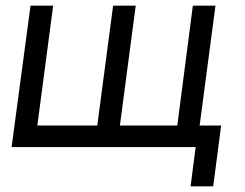

<svg xmlns="http://www.w3.org/2000/svg" viewBox="-20 -520 865 679"><path d="M734 139H654L672 0H21L88 -500H168L112 -76H324L380 -500H460L404 -76H607L662 -500H742L686 -76H762Z"/></svg>

Font: Bellota Text
Style: Bold Italic
Weight: 700
Italic angle: -7.5°
Designer: Kemie Guaida
Foundry: Kemie Guaida
Version: Version 4.001